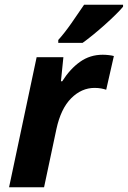

<svg xmlns="http://www.w3.org/2000/svg" viewBox="-20 -786 537 806"><path d="M18.1 0 133.8 -545.9H246.1L235.8 -444.8H241.2Q274.4 -497.1 316.2 -526.6Q357.9 -556.2 411.1 -556.2Q422.9 -556.2 436.3 -554.7Q449.7 -553.2 458 -550.8L425.8 -409.2Q418 -412.1 405 -414.6Q392.1 -417 377 -417Q322.3 -417 278.8 -373.5Q235.4 -330.1 216.8 -244.1L165 0ZM224.6 -606V-618.2Q249.5 -645.5 279.5 -688.2Q309.6 -731 333 -766.1H496.6V-757.8Q485.8 -744.6 465.3 -724.4Q444.8 -704.1 419.9 -681.9Q395 -659.7 370.4 -639.6Q345.7 -619.6 326.7 -606Z"/></svg>

Font: Open Sans
Style: Bold Italic
Weight: 700
Italic angle: -12°
Designer: Monotype Design Team
Foundry: Monotype Imaging Inc.
Version: Version 3.003; ttfautohint (v1.8.4)